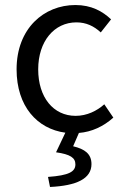

<svg xmlns="http://www.w3.org/2000/svg" viewBox="-20 -518 496 764"><path d="M179 226C285 221 344 193 344 135C344 94 317 75 271 64L294 11C345 7 392 -15 431 -50L395 -103C366 -77 326 -57 281 -57C192 -57 132 -131 132 -242C132 -354 196 -429 284 -429C323 -429 354 -414 381 -389L422 -441C388 -473 344 -498 280 -498C155 -498 46 -405 46 -242C46 -95 128 -5 240 10L203 88C260 96 280 110 280 136C280 165 255 180 171 186Z"/></svg>

Font: DAIFUKU Sans
Style: Regular
Weight: 400
Designer: Original font ‘Source Han Sans JP’ : Paul D. Hunt
Foundry: Daifuku
Version: Version 1.000